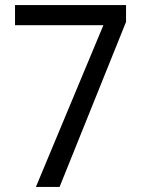

<svg xmlns="http://www.w3.org/2000/svg" viewBox="-20 -734 560 754"><path d="M121 0H214L475 -648V-714H39V-635H386Z"/></svg>

Font: Noto Sans Malayalam SemiCondensed
Style: Regular
Weight: 400
Width: 4
Designer: Jelle Bosma - Monotype Design Team
Foundry: Monotype Imaging Inc.
Version: Version 2.104